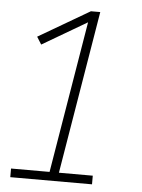

<svg xmlns="http://www.w3.org/2000/svg" viewBox="-53 -777 605 819"><g transform="rotate(5 250.0 -367.5)"><path d="M22 0V-37H187L295 -687L104 -575L84 -607L303 -735H343L227 -37H372V0Z"/></g></svg>

Font: Iosevka Curly Slab XLtObl
Style: Regular
Weight: 200
Italic angle: -9°
Monospace: yes
Designer: Belleve Invis
Foundry: Belleve Invis
Version: Version 11.1.0; ttfautohint (v1.8.3)